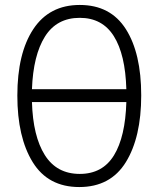

<svg xmlns="http://www.w3.org/2000/svg" viewBox="-20 -745 640 775"><path d="M550 -360Q550 -191 488 -90.5Q426 10 300 10Q174 10 112 -90.5Q50 -191 50 -359Q50 -530 114.5 -627.5Q179 -725 302 -725Q426 -725 488 -627.5Q550 -530 550 -360ZM109 -385H490Q486 -525 439.5 -599Q393 -673 302 -673Q209 -673 161.5 -597.5Q114 -522 109 -385ZM490 -333H109Q113 -195 161 -119Q209 -43 302 -43Q394 -43 440 -118Q486 -193 490 -333Z"/></svg>

Font: Noto Sans Mono UI Light
Style: Regular
Weight: 300
Monospace: yes
Designer: Monotype Design team
Foundry: Monotype Imaging Inc.
Version: Version 1.000